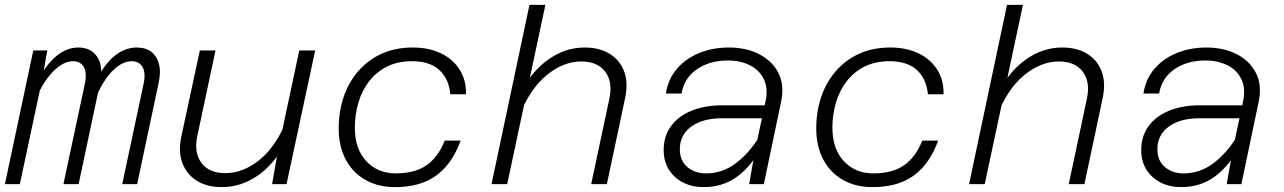

<svg xmlns="http://www.w3.org/2000/svg" viewBox="-23 -752 5243 784"><path d="M476 0 563 -408Q573 -453 559.5 -477.5Q546 -502 514 -502Q468 -502 422 -446.5Q376 -391 342 -281L353 -372Q381 -462 429.5 -510Q478 -558 535 -558Q571 -558 594 -541Q617 -524 626 -491Q635 -458 624 -410L537 0ZM-3 0 113 -546H170L151 -436L58 0ZM236 0 323 -408Q333 -454 319.5 -478Q306 -502 275 -502Q229 -502 181 -446Q133 -390 100 -281L115 -373Q134 -433 162.5 -474Q191 -515 225.5 -536.5Q260 -558 297 -558Q349 -558 374.5 -519Q400 -480 385 -410L298 0Z M857 -546 783 -198Q768 -129 799.5 -87Q831 -45 896 -45Q971 -45 1039 -101Q1107 -157 1150 -268L1143 -169Q1098 -83 1030 -35.5Q962 12 883 12Q822 12 780.5 -14Q739 -40 721.5 -87Q704 -134 718 -197L793 -546ZM1264 -546 1147 0H1088L1113 -142L1199 -546Z M1589 12Q1520 12 1468 -18Q1416 -48 1388 -102Q1360 -156 1360 -227Q1360 -296 1380 -355.5Q1400 -415 1439 -460.5Q1478 -506 1534 -532Q1590 -558 1663 -558Q1727 -558 1776 -535Q1825 -512 1853 -469Q1881 -426 1880 -367H1816Q1810 -430 1771 -466Q1732 -502 1659 -502Q1600 -502 1556 -479.5Q1512 -457 1483 -418.5Q1454 -380 1440 -331.5Q1426 -283 1426 -231Q1426 -143 1473 -93.5Q1520 -44 1593 -44Q1671 -44 1718.5 -77Q1766 -110 1793 -178H1858Q1835 -115 1798.5 -72.5Q1762 -30 1710.5 -9Q1659 12 1589 12Z M2391 0 2465 -348Q2480 -417 2448.5 -459Q2417 -501 2351 -501Q2277 -501 2209 -445Q2141 -389 2097 -278L2105 -377Q2150 -463 2218 -510.5Q2286 -558 2364 -558Q2425 -558 2467 -532Q2509 -506 2526 -459Q2543 -412 2529 -349L2455 0ZM1984 0 2139 -732H2204L2048 0Z M3036 0 3061 -142 3103 -338Q3114 -390 3096.5 -427.5Q3079 -465 3040 -485Q3001 -505 2949 -505Q2875 -505 2823 -469.5Q2771 -434 2760 -370H2696Q2705 -429 2741 -471Q2777 -513 2832 -535.5Q2887 -558 2953 -558Q3024 -558 3077.5 -530.5Q3131 -503 3156 -453Q3181 -403 3166 -334L3096 0ZM2850 12Q2803 12 2766.5 -6.5Q2730 -25 2708.5 -59Q2687 -93 2687 -139Q2687 -196 2717 -237Q2747 -278 2801 -300Q2855 -322 2927 -322H3112L3101 -269H2924Q2846 -269 2799.5 -235Q2753 -201 2753 -143Q2753 -96 2783.5 -70Q2814 -44 2860 -44Q2926 -44 2980.5 -84.5Q3035 -125 3077 -193V-135Q3037 -65 2981 -26.5Q2925 12 2850 12Z M3539 12Q3470 12 3418 -18Q3366 -48 3338 -102Q3310 -156 3310 -227Q3310 -296 3330 -355.5Q3350 -415 3389 -460.5Q3428 -506 3484 -532Q3540 -558 3613 -558Q3677 -558 3726 -535Q3775 -512 3803 -469Q3831 -426 3830 -367H3766Q3760 -430 3721 -466Q3682 -502 3609 -502Q3550 -502 3506 -479.5Q3462 -457 3433 -418.5Q3404 -380 3390 -331.5Q3376 -283 3376 -231Q3376 -143 3423 -93.5Q3470 -44 3543 -44Q3621 -44 3668.5 -77Q3716 -110 3743 -178H3808Q3785 -115 3748.5 -72.5Q3712 -30 3660.5 -9Q3609 12 3539 12Z M4341 0 4415 -348Q4430 -417 4398.5 -459Q4367 -501 4301 -501Q4227 -501 4159 -445Q4091 -389 4047 -278L4055 -377Q4100 -463 4168 -510.5Q4236 -558 4314 -558Q4375 -558 4417 -532Q4459 -506 4476 -459Q4493 -412 4479 -349L4405 0ZM3934 0 4089 -732H4154L3998 0Z M4986 0 5011 -142 5053 -338Q5064 -390 5046.5 -427.5Q5029 -465 4990 -485Q4951 -505 4899 -505Q4825 -505 4773 -469.5Q4721 -434 4710 -370H4646Q4655 -429 4691 -471Q4727 -513 4782 -535.5Q4837 -558 4903 -558Q4974 -558 5027.5 -530.5Q5081 -503 5106 -453Q5131 -403 5116 -334L5046 0ZM4800 12Q4753 12 4716.5 -6.5Q4680 -25 4658.5 -59Q4637 -93 4637 -139Q4637 -196 4667 -237Q4697 -278 4751 -300Q4805 -322 4877 -322H5062L5051 -269H4874Q4796 -269 4749.5 -235Q4703 -201 4703 -143Q4703 -96 4733.5 -70Q4764 -44 4810 -44Q4876 -44 4930.5 -84.5Q4985 -125 5027 -193V-135Q4987 -65 4931 -26.5Q4875 12 4800 12Z"/></svg>

Font: Azeret Mono ExtraLight
Style: Italic
Weight: 250
Italic angle: -12°
Designer: Martin Vácha
Foundry: Displaay
Version: Version 1.002